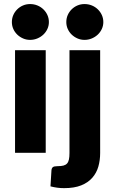

<svg xmlns="http://www.w3.org/2000/svg" viewBox="-20 -772 582 970"><path d="M40 0ZM211 -518.5V0H56V-518.5ZM227 -660.5Q227 -642 219.5 -625.8Q212 -609.5 199 -597.2Q186 -585 168.8 -577.8Q151.5 -570.5 132 -570.5Q113 -570.5 96.5 -577.8Q80 -585 67.2 -597.2Q54.5 -609.5 47.2 -625.8Q40 -642 40 -660.5Q40 -679.5 47.2 -696Q54.5 -712.5 67.2 -725Q80 -737.5 96.5 -744.5Q113 -751.5 132 -751.5Q151.5 -751.5 168.8 -744.5Q186 -737.5 199 -725Q212 -712.5 219.5 -696Q227 -679.5 227 -660.5ZM486 -518.5V1Q486 37.5 476.8 69.8Q467.5 102 446.2 126.2Q425 150.5 390.2 164.5Q355.5 178.5 304 178.5Q285 178.5 268.8 176.2Q252.5 174 235 169.5L240 88Q241 77.5 247 72.5Q253 67.5 271 67.5Q289 67.5 300.5 64.5Q312 61.5 318.8 54Q325.5 46.5 328.2 33.8Q331 21 331 1V-518.5ZM502 -660.5Q502 -642 494.5 -625.8Q487 -609.5 474 -597.2Q461 -585 443.8 -577.8Q426.5 -570.5 407 -570.5Q388 -570.5 371.5 -577.8Q355 -585 342.2 -597.2Q329.5 -609.5 322.2 -625.8Q315 -642 315 -660.5Q315 -679.5 322.2 -696Q329.5 -712.5 342.2 -725Q355 -737.5 371.5 -744.5Q388 -751.5 407 -751.5Q426.5 -751.5 443.8 -744.5Q461 -737.5 474 -725Q487 -712.5 494.5 -696Q502 -679.5 502 -660.5Z"/></svg>

Font: Lato Black
Style: Regular
Weight: 900
Designer: Lukasz Dziedzic
Foundry: tyPoland Lukasz Dziedzic
Version: Version 2.007; 2014-02-27